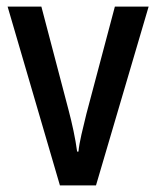

<svg xmlns="http://www.w3.org/2000/svg" viewBox="-20 -560 472 580"><path d="M161 0 3 -540H105L187 -228Q195 -198 202 -165Q209 -132 213 -102H217Q219 -123 226 -153.5Q233 -184 241 -216L327 -540H429L270 0Z"/></svg>

Font: Noto Sans Ethiopic Condensed Medium
Style: Regular
Weight: 500
Width: 3
Designer: Monotype Design Team
Foundry: Monotype Imaging Inc.
Version: Version 2.102; ttfautohint (v1.8.4.7-5d5b)